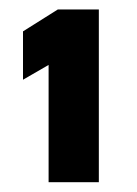

<svg xmlns="http://www.w3.org/2000/svg" viewBox="-20 -841 285 399"><path d="M81 -462.3V-746.7L96.1 -714.8L27.8 -675.3V-775.8L100.1 -821.3H185.4V-462.3Z"/></svg>

Font: Maven Pro
Style: Regular
Weight: 400
Designer: Joe Prince
Foundry: Joe Prince
Version: Version 2.103